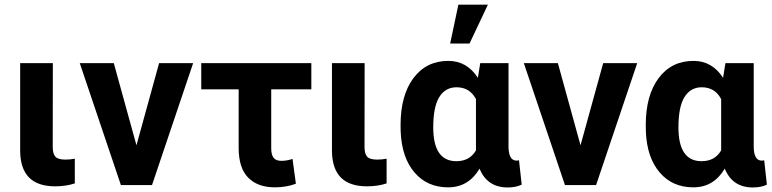

<svg xmlns="http://www.w3.org/2000/svg" viewBox="-20 -802 3346 832"><path d="M209 -528.3 208.5 -165Q208.5 -135.7 220 -123Q231.4 -110.4 263.2 -110.4Q284.7 -110.4 304.2 -114.3V-7.3Q266.1 5.4 218.8 5.4Q69.8 5.4 67.4 -145.5V-528.3Z M571.3 -172.4 669.4 -528.3H816.9L638.7 0H503.9L325.7 -528.3H473.1Z M1329.1 -415H1155.3V-160.2Q1155.3 -131.3 1165.5 -118.2Q1175.8 -105 1199.7 -105Q1222.7 -105 1247.6 -113.3L1262.2 -5.9Q1220.7 9.8 1170.9 9.8Q1097.7 9.8 1056.2 -31.5Q1014.6 -72.8 1014.2 -159.7V-415H852.1V-528.3H1329.1Z M1560.1 -528.3 1559.6 -165Q1559.6 -135.7 1571 -123Q1582.5 -110.4 1614.3 -110.4Q1635.7 -110.4 1655.3 -114.3V-7.3Q1617.2 5.4 1569.8 5.4Q1420.9 5.4 1418.5 -145.5V-528.3Z M2183.6 -528.3V-163.6Q2185.1 -106 2218.3 -106Q2225.1 -106 2229 -107.9L2240.7 -2Q2216.3 10.3 2179.7 10.3Q2091.3 10.3 2058.1 -71.3Q2010.3 9.8 1921.9 9.8Q1831.5 9.8 1776.4 -54.4Q1721.2 -118.7 1716.3 -230.5L1715.8 -260.3Q1715.8 -388.7 1771.5 -463.4Q1827.1 -538.1 1922.9 -538.1Q2003.4 -538.1 2050.8 -464.8L2061 -528.3ZM1857.4 -250Q1857.4 -103.5 1957.5 -103.5Q2015.6 -103.5 2042.5 -150.4V-372.6Q2015.6 -423.8 1958.5 -423.8Q1910.2 -423.8 1883.8 -381.8Q1857.4 -339.8 1857.4 -250ZM1966.3 -781.7H2094.2L2014.6 -613.3H1930.7Z M2495.6 -172.4 2593.8 -528.3H2741.2L2563 0H2428.2L2250 -528.3H2397.5Z M3246.1 -528.3V-163.6Q3247.6 -106 3280.8 -106Q3287.6 -106 3291.5 -107.9L3303.2 -2Q3278.8 10.3 3242.2 10.3Q3153.8 10.3 3120.6 -71.3Q3072.8 9.8 2984.4 9.8Q2894 9.8 2838.9 -54.4Q2783.7 -118.7 2778.8 -230.5L2778.3 -260.3Q2778.3 -388.7 2834 -463.4Q2889.6 -538.1 2985.4 -538.1Q3065.9 -538.1 3113.3 -464.8L3123.5 -528.3ZM2919.9 -250Q2919.9 -103.5 3020 -103.5Q3078.1 -103.5 3105 -150.4V-372.6Q3078.1 -423.8 3021 -423.8Q2972.7 -423.8 2946.3 -381.8Q2919.9 -339.8 2919.9 -250Z"/></svg>

Font: RobotoInd
Style: Bold
Weight: 700
Designer: Google
Version: Version 2.001150; 2014